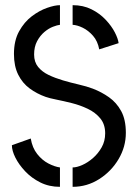

<svg xmlns="http://www.w3.org/2000/svg" viewBox="-20 -720 533 743"><path d="M261 3V-72Q277 -72 298.5 -81.5Q320 -91 340 -108.5Q360 -126 373.5 -150Q387 -174 387 -204Q387 -239 368 -262Q349 -285 319.5 -299Q290 -313 258 -321Q226 -329 198.5 -334.5Q171 -340 157 -345Q123 -357 95 -377.5Q67 -398 50.5 -431Q34 -464 34 -511Q34 -563 54 -599Q74 -635 103 -657Q132 -679 162 -689.5Q192 -700 212 -700V-624Q202 -623 185 -616.5Q168 -610 151.5 -596Q135 -582 123.5 -560.5Q112 -539 112 -509Q112 -480 127.5 -461Q143 -442 168 -430Q193 -418 223.5 -409Q254 -400 284.5 -393Q315 -386 339 -377Q373 -364 402 -343.5Q431 -323 449 -290Q467 -257 467 -206Q467 -152 439 -104.5Q411 -57 364 -27Q317 3 261 3ZM212 3Q170 3 136 -14Q102 -31 77.5 -57Q53 -83 39.5 -110Q26 -137 26 -158L99 -184Q105 -148 124 -124Q143 -100 167 -87.5Q191 -75 212 -72ZM364 -529Q358 -561 340 -581.5Q322 -602 300.5 -612.5Q279 -623 261 -624V-700Q302 -700 334 -684Q366 -668 389 -643.5Q412 -619 424.5 -594.5Q437 -570 439 -553Z"/></svg>

Font: Stick No Bills
Style: Regular
Weight: 400
Version: Version 2.000